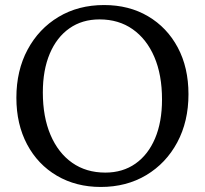

<svg xmlns="http://www.w3.org/2000/svg" viewBox="-20 -726 813 762"><path d="M380 16Q282 16 206 -28.5Q130 -73 87.5 -153Q45 -233 45 -338Q45 -446 89.5 -529Q134 -612 212.5 -659Q291 -706 393 -706Q492 -706 567.5 -661.5Q643 -617 685.5 -537.5Q728 -458 728 -352Q728 -244 683.5 -161Q639 -78 560.5 -31Q482 16 380 16ZM398 -41Q467 -41 517.5 -76.5Q568 -112 595.5 -177Q623 -242 623 -331Q623 -429 592.5 -500Q562 -571 506.5 -610Q451 -649 375 -649Q306 -649 255.5 -613.5Q205 -578 177.5 -513Q150 -448 150 -359Q150 -262 180.5 -190.5Q211 -119 266.5 -80Q322 -41 398 -41Z"/></svg>

Font: Platypi Light
Style: Regular
Weight: 300
Designer: David Sargent
Foundry: Bolt Cutter Type
Version: Version 1.200